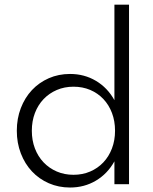

<svg xmlns="http://www.w3.org/2000/svg" viewBox="-20 -802 666 836"><path d="M53.2 -232.7Q53.2 -285.9 70.7 -331.4Q88.2 -376.8 119.1 -409.8Q150 -442.7 192.5 -461.4Q235 -480 285 -480Q347.3 -480 397.7 -450Q448.2 -420 478.2 -365.9V-781.8H541.8V0H478.2V-99.5Q448.2 -45.5 397.7 -15.5Q347.3 14.5 285 14.5Q235 14.5 192.5 -4.1Q150 -22.7 119.1 -55.7Q88.2 -88.6 70.7 -134.1Q53.2 -179.5 53.2 -232.7ZM118.6 -232.7Q118.6 -190.9 132 -155.7Q145.5 -120.5 169.8 -95Q194.1 -69.5 227.3 -55.2Q260.5 -40.9 300 -40.9Q339.5 -40.9 372.7 -55.2Q405.9 -69.5 430 -95Q454.1 -120.5 467.5 -155.7Q480.9 -190.9 480.9 -232.7Q480.9 -275 467.5 -310.2Q454.1 -345.5 430 -370.9Q405.9 -396.4 372.7 -410.5Q339.5 -424.5 300 -424.5Q260.5 -424.5 227.3 -410.2Q194.1 -395.9 169.8 -370.5Q145.5 -345 132 -309.8Q118.6 -274.5 118.6 -232.7Z"/></svg>

Font: Spartan
Style: Regular
Weight: 400
Designer: Matt Bailey, Mirko Velimirovic
Foundry: Matt Bailey
Version: Version 1.005